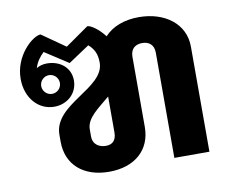

<svg xmlns="http://www.w3.org/2000/svg" viewBox="-63 -587 809 674"><g transform="rotate(-10 341.5 -249.5)"><path d="M275 8.3C366.7 8.3 425 -43.3 425 -125V-375C425 -405 444.2 -416.7 466.7 -416.7C489.2 -416.7 508.3 -405 508.3 -375V0H633.3V-375C633.3 -456.7 562.5 -508.3 470.8 -508.3C418.3 -508.3 375.8 -491.7 348.3 -461.7C326.7 -490 300 -508.3 287.5 -508.3L204.2 -450L120.8 -508.3C93.3 -508.3 25 -450 25 -366.7C25 -298.3 68.3 -250 125 -250C170.8 -250 208.3 -282.5 208.3 -329.2C208.3 -375.8 170.8 -404.2 125 -404.2C110.8 -404.2 98.3 -400.8 87.5 -394.2C93.3 -414.2 105 -430.8 120.8 -445.8L204.2 -391.7L279.2 -441.7C297.5 -425.8 308.3 -407.5 308.3 -375C308.3 -283.3 125 -259.2 125 -150V-125C125 -43.3 183.3 8.3 275 8.3ZM125 -362.5C143.3 -362.5 158.3 -347.5 158.3 -329.2C158.3 -310.8 143.3 -295.8 125 -295.8C106.7 -295.8 91.7 -310.8 91.7 -329.2C91.7 -347.5 106.7 -362.5 125 -362.5ZM233.3 -150C233.3 -190.8 276.7 -218.3 316.7 -252.5V-125C316.7 -95 301.7 -83.3 279.2 -83.3C256.7 -83.3 233.3 -95 233.3 -125Z"/></g></svg>

Font: BoonHome
Style: Bold
Weight: 700
Designer: Sungsit Sawaiwan
Foundry: Sungsit Sawaiwan
Version: Version 0.2